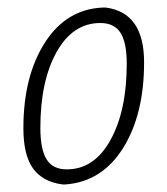

<svg xmlns="http://www.w3.org/2000/svg" viewBox="-20 -482 444 509"><path d="M253 -462H260Q362 -449 362 -317Q362 -178 306 -89Q250 0 153 7H146Q93 0 67.5 -35.5Q42 -71 42 -142Q42 -280 99 -369Q156 -458 253 -462ZM246 -421Q173 -421 130 -344Q87 -267 87 -143Q87 -86 103.5 -59.5Q120 -33 157 -33Q230 -33 273 -111Q316 -189 316 -313Q316 -369 299.5 -395Q283 -421 246 -421Z"/></svg>

Font: Alegreya Sans SC Light
Style: Italic
Weight: 300
Italic angle: -7°
Designer: Juan Pablo del Peral
Foundry: Huerta Tipografica
Version: Version 2.007